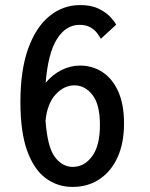

<svg xmlns="http://www.w3.org/2000/svg" viewBox="-20 -726 590 757"><path d="M266 11Q207 11 160.5 -23.2Q114 -57.5 87.2 -131.2Q60.5 -205 60.5 -324.5Q60.5 -450.5 91.5 -535.5Q122.5 -620.5 175.8 -663.2Q229 -706 296 -706Q339.5 -706 368.8 -691.8Q398 -677.5 415 -659.2Q432 -641 438 -628.5L377.5 -573Q373 -582 363.2 -595Q353.5 -608 336.8 -618Q320 -628 293.5 -628Q240 -628 204.8 -572.5Q169.5 -517 160 -399.5Q187 -432 222.5 -449.8Q258 -467.5 295.5 -467.5Q344 -467.5 383.5 -442Q423 -416.5 446 -365.8Q469 -315 469 -238.5Q469 -162.5 443.8 -106.5Q418.5 -50.5 372.8 -19.8Q327 11 266 11ZM274 -389.5Q232 -389.5 199 -353.2Q166 -317 159.5 -250Q167 -146.5 196.2 -107.2Q225.5 -68 267 -68Q312.5 -68 343.2 -109.8Q374 -151.5 374 -233Q374 -315 344.2 -352.2Q314.5 -389.5 274 -389.5Z"/></svg>

Font: Trispace SemiCondensed
Style: Regular
Weight: 400
Width: 4
Designer: Tyler Finck
Foundry: Etcetera Type Company
Version: Version 1.210; ttfautohint (v1.8.3)